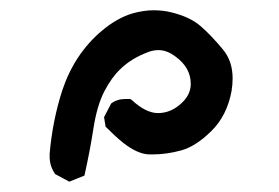

<svg xmlns="http://www.w3.org/2000/svg" viewBox="-20 -850 540 372"><path d="M76.2 -545.9Q76.2 -548.8 76.2 -552.7Q82 -617.2 100.6 -674.8Q124 -745.1 176.8 -790Q207 -815.4 237.3 -824.2Q258.8 -830.1 277.3 -830.1Q295.9 -830.1 311.5 -826.2Q347.7 -817.4 368.2 -799.8Q388.7 -782.2 412.1 -753.9Q430.7 -731.4 430.7 -698.2Q430.7 -686.5 428.7 -673.8Q419.9 -626 389.6 -596.2Q359.4 -566.4 331.1 -558.6Q302.7 -550.8 275.4 -550.8Q272.5 -550.8 268.6 -550.8Q246.1 -551.8 218.8 -573.2Q204.1 -585 184.6 -604.5L181.6 -623L195.3 -649.4Q207 -658.2 222.7 -658.2Q225.6 -658.2 232.4 -658.2L235.4 -656.2Q262.7 -630.9 286.1 -630.9Q312.5 -630.9 334 -652.3Q349.6 -668 349.6 -687.5Q349.6 -718.8 320.3 -740.2Q303.7 -752.9 287.1 -752.9Q278.3 -752.9 269.5 -750Q234.4 -737.3 212.9 -715.8Q196.3 -700.2 182.1 -672.9Q168 -645.5 161.1 -601.6Q154.3 -557.6 143.6 -509.8L114.3 -498L86.9 -512.7Q76.2 -528.3 76.2 -545.9Z"/></svg>

Font: JasonHandwriting2
Style: SemiBold
Weight: 600
Version: Version 1.04.7